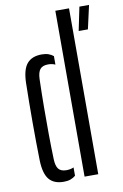

<svg xmlns="http://www.w3.org/2000/svg" viewBox="-90 -852 586 912"><g transform="rotate(-10 203.0 -396.5)"><path d="M47 -112Q46 -155 45.5 -201.2Q45 -247.5 45 -295.5Q45 -343.5 45.5 -392Q46 -440.5 47 -488Q49 -552 72.8 -579.5Q96.5 -607 143.5 -607Q162.5 -607 175.8 -602.2Q189 -597.5 199.5 -589V-548Q184.5 -555 165 -555Q138.5 -555 126.5 -540.5Q114.5 -526 113.5 -492.5Q111.5 -424 111 -358Q110.5 -292 111 -229.5Q111.5 -167 113.5 -107.5Q114.5 -74.5 126 -59.8Q137.5 -45 164.5 -45Q183.5 -45 199.5 -52V-12Q189 -3 175.2 2Q161.5 7 142.5 7Q95 7 72 -21Q49 -49 47 -112ZM243.5 0V-800H309.5V0ZM336 -686 359.5 -799.5H406L380.5 -686Z"/></g></svg>

Font: Big Shoulders Stencil Display Thin
Style: Regular
Weight: 400
Version: Version 2.001